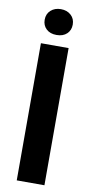

<svg xmlns="http://www.w3.org/2000/svg" viewBox="-99 -940 470 980"><g transform="rotate(10 135.5 -450.0)"><path d="M207 0H63.5V-710.9H207ZM61.5 -832.5Q61.5 -862.8 82 -881.3Q102.5 -899.9 134.3 -899.9Q166 -899.9 186.5 -881.3Q207 -862.8 207 -832.5Q207 -803.2 187.5 -784.7Q168 -766.1 134.3 -766.1Q100.6 -766.1 81.1 -784.7Q61.5 -803.2 61.5 -832.5Z"/></g></svg>

Font: Roboto Condensed
Style: Bold
Weight: 700
Designer: Google
Version: Version 2.134; 2016